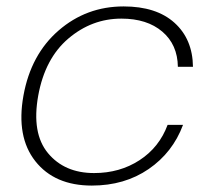

<svg xmlns="http://www.w3.org/2000/svg" viewBox="-20 -570 661 598"><path d="M365 -550Q467 -550 523.5 -499Q580 -448 581 -362H534Q533 -431 485.5 -471.5Q438 -512 358 -512Q266 -512 193 -450Q120 -388 99 -272Q78 -155 129.5 -93Q181 -31 273 -31Q353 -31 414.5 -71Q476 -111 502 -181H550Q518 -95 443 -43.5Q368 8 266 8Q150 8 90 -68Q30 -144 53 -272Q76 -400 162.5 -475Q249 -550 365 -550Z"/></svg>

Font: Poppins ExtraLight
Style: Italic
Weight: 275
Italic angle: -10°
Designer: Ninad Kale (Devanagari), Jonny Pinhorn (Latin)
Foundry: Indian Type Foundry
Version: Version 3.200;PS 1.000;hotconv 16.6.54;makeotf.lib2.5.65590